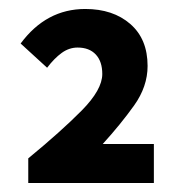

<svg xmlns="http://www.w3.org/2000/svg" viewBox="-20 -770 403 428"><path d="M43 -362V-417Q116 -477 162 -523.5Q208 -570 208 -605Q208 -633 193.5 -648.5Q179 -664 153 -664Q134 -664 117.5 -652Q101 -640 85 -619L26 -673Q83 -750 170 -750Q232 -750 270.5 -716.5Q309 -683 309 -623Q309 -577 279 -535Q249 -493 209 -449H323V-362Z"/></svg>

Font: Narnoor ExtraBold
Style: Regular
Weight: 800
Designer: S. Sridhar Murthy
Foundry: SIL International
Version: Version 3.000